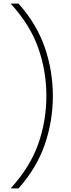

<svg xmlns="http://www.w3.org/2000/svg" viewBox="-20 -828 393 1068"><path d="M39 220Q147 102 192.5 -26.8Q238 -155.5 238 -294Q238 -433 192.5 -561.8Q147 -690.5 39 -808H83Q183 -696.5 228.5 -565.8Q274 -435 274 -294Q274 -153 228.5 -22.5Q183 108 83 220Z"/></svg>

Font: Encode Sans Expanded Thin
Style: Regular
Weight: 100
Width: 7
Designer: Multiple Designers
Foundry: Impallari Type
Version: Version 3.000; ttfautohint (v1.8.3) -l 8 -r 50 -G 200 -x 14 